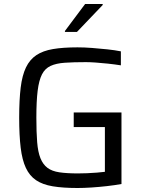

<svg xmlns="http://www.w3.org/2000/svg" viewBox="-20 -933 716 961"><path d="M368 8Q295 8 244 -0.5Q193 -9 160.5 -31Q128 -53 109.5 -92.5Q91 -132 83.5 -193.5Q76 -255 76 -344Q76 -433 83.5 -494.5Q91 -556 110 -595.5Q129 -635 162 -657Q195 -679 245.5 -687.5Q296 -696 368 -696Q402 -696 441 -693Q480 -690 517.5 -686Q555 -682 585 -676V-606Q553 -611 520 -614.5Q487 -618 458.5 -620Q430 -622 410 -622Q348 -622 304.5 -619Q261 -616 233 -603Q205 -590 190 -560.5Q175 -531 168.5 -479Q162 -427 162 -344Q162 -271 166 -221.5Q170 -172 182.5 -141Q195 -110 217.5 -93Q240 -76 277.5 -70.5Q315 -65 370 -65Q391 -65 416 -66Q441 -67 465 -69Q489 -71 505 -73V-297H349V-370H588V-12Q555 -6 515.5 -1.5Q476 3 437.5 5.5Q399 8 368 8ZM305 -773V-778L406 -913H494V-908L365 -773Z"/></svg>

Font: Saira Thin
Style: Regular
Weight: 400
Version: Version 1.101